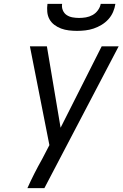

<svg xmlns="http://www.w3.org/2000/svg" viewBox="-20 -975 640 995"><path d="M210 0H122Q139 -38 158 -75.5Q177 -113 198 -150L236 -223L135 -735H223L294 -313L507 -735H595ZM379 -815Q358 -815 337 -817.5Q316 -820 297 -827Q278 -834 262 -846Q246 -858 236.5 -875Q227 -892 225 -913Q223 -934 226 -955H302Q299 -938 305.5 -922Q312 -906 325.5 -897Q339 -888 356 -885Q373 -882 390 -882Q407 -882 425 -885Q443 -888 459.5 -897Q476 -906 487.5 -922Q499 -938 502 -955H578Q575 -934 566 -913Q557 -892 541.5 -875Q526 -858 506 -846Q486 -834 465 -827Q444 -820 422 -817.5Q400 -815 379 -815Z"/></svg>

Font: Iosevka Extended
Style: Italic
Weight: 400
Width: 7
Italic angle: -9°
Monospace: yes
Designer: Belleve Invis
Foundry: Belleve Invis
Version: Version 32.5.0; ttfautohint (v1.8.4)